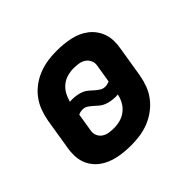

<svg xmlns="http://www.w3.org/2000/svg" viewBox="-130 -690 860 860"><g transform="rotate(-45 300.0 -260.0)"><path d="M256 8Q234 8 212.5 6Q191 4 170.5 -0.5Q150 -5 130.5 -13.5Q111 -22 95 -34.5Q79 -47 67 -64Q55 -81 49 -100.5Q43 -120 42.5 -142Q42 -164 46 -186L70 -334Q75 -362 85 -389Q95 -416 112.5 -439.5Q130 -463 154.5 -481Q179 -499 206.5 -509.5Q234 -520 261.5 -524Q289 -528 317 -528Q339 -528 360.5 -526Q382 -524 403 -519.5Q424 -515 443 -506.5Q462 -498 478 -485.5Q494 -473 506 -456Q518 -439 524.5 -419.5Q531 -400 531.5 -378Q532 -356 528 -334L504 -186Q499 -158 489 -131Q479 -104 461 -80.5Q443 -57 418.5 -39Q394 -21 367 -10.5Q340 0 312 4Q284 8 256 8ZM359 -260Q366 -260 372.5 -261.5Q379 -263 386 -266L400 -352Q403 -368 396.5 -382.5Q390 -397 377.5 -405.5Q365 -414 349 -416.5Q333 -419 317 -419Q297 -419 277 -413.5Q257 -408 240.5 -394.5Q224 -381 214 -362.5Q204 -344 199 -324Q204 -325 207.5 -325Q211 -325 215 -325Q229 -325 243 -322.5Q257 -320 269.5 -315Q282 -310 292 -301.5Q302 -293 312 -284Q322 -275 333.5 -267.5Q345 -260 359 -260ZM256 -101Q276 -101 296 -106.5Q316 -112 333 -125.5Q350 -139 360 -157.5Q370 -176 374 -196Q370 -195 366.5 -195Q363 -195 359 -195Q345 -195 331 -197.5Q317 -200 304 -205Q291 -210 281 -218.5Q271 -227 261 -236Q251 -245 240 -252.5Q229 -260 215 -260Q208 -260 201 -258.5Q194 -257 188 -254L174 -168Q171 -152 177 -137.5Q183 -123 195.5 -114.5Q208 -106 224 -103.5Q240 -101 256 -101Z"/></g></svg>

Font: Iosevka XBd Ex Obl
Style: Regular
Weight: 800
Width: 7
Italic angle: -9°
Monospace: yes
Designer: Belleve Invis
Foundry: Belleve Invis
Version: Version 32.5.0; ttfautohint (v1.8.4)